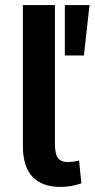

<svg xmlns="http://www.w3.org/2000/svg" viewBox="-20 -725 372 755"><path d="M217 10Q146 10 108 -29.5Q70 -69 70 -151V-705H196V-159Q196 -138 199.5 -122.5Q203 -107 214 -97.5Q225 -88 244 -88Q257 -88 269.5 -89.5Q282 -91 291 -94L300 -4Q278 3 260 6.5Q242 10 217 10ZM235 -507V-705H332L310 -507Z"/></svg>

Font: Nunito Sans 7pt Condensed
Style: Bold
Weight: 700
Width: 3
Designer: Vernon Adams
Foundry: Vernon Adams
Version: Version 3.101;gftools[0.9.27]